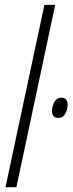

<svg xmlns="http://www.w3.org/2000/svg" viewBox="-20 -780 304 800"><path d="M2.9 0 165 -759.8H210L48.3 0ZM222.7 -288.6Q196.8 -288.6 196.8 -318.8Q196.8 -337.9 206.8 -355.5Q216.8 -373 235.8 -373Q261.7 -373 261.7 -342.8Q261.7 -323.7 252 -306.2Q242.2 -288.6 222.7 -288.6Z"/></svg>

Font: Open Sans Condensed Light
Style: Italic
Weight: 300
Width: 3
Italic angle: -12°
Designer: Monotype Design Team
Foundry: Monotype Imaging Inc.
Version: Version 3.000; ttfautohint (v1.8.4)